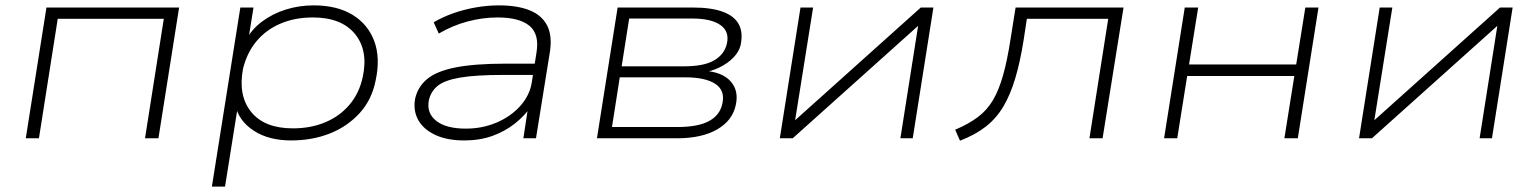

<svg xmlns="http://www.w3.org/2000/svg" viewBox="-20 -515 5728 715"><path d="M76 0 153 -487H647L570 0H520L590 -445H195L125 0Z M769 180 875 -487H924L904 -362H894Q916 -405 955.5 -434.5Q995 -464 1044.5 -479.5Q1094 -495 1148 -495Q1235 -495 1292.5 -460Q1350 -425 1373.5 -362.5Q1397 -300 1379 -216Q1365 -144 1319.5 -94Q1274 -44 1208.5 -18Q1143 8 1064 8Q981 8 925.5 -28Q870 -64 857 -121H866L818 180ZM1071 -37Q1137 -37 1191 -59.5Q1245 -82 1281.5 -125Q1318 -168 1331 -229Q1352 -328 1301.5 -389Q1251 -450 1145 -450Q1079 -450 1025.5 -427.5Q972 -405 936 -362.5Q900 -320 885 -259Q866 -159 915.5 -98Q965 -37 1071 -37Z M1709 8Q1644 8 1600 -13Q1556 -34 1537 -69Q1518 -104 1526 -148Q1536 -192 1571 -221Q1606 -250 1677 -264Q1748 -278 1865 -278H1986L1979 -236H1855Q1751 -236 1693 -226Q1635 -216 1609.5 -195Q1584 -174 1577 -141Q1568 -94 1604.5 -65Q1641 -36 1715 -36Q1776 -36 1829 -58.5Q1882 -81 1917 -120Q1952 -159 1960 -206L1978 -320Q1989 -388 1951.5 -419Q1914 -450 1833 -450Q1777 -450 1721 -435Q1665 -420 1614 -390L1595 -432Q1629 -452 1669 -466Q1709 -480 1752.5 -487.5Q1796 -495 1838 -495Q1906 -495 1951.5 -477Q1997 -459 2017 -421Q2037 -383 2028 -323L1976 0H1929L1947 -118L1958 -119Q1934 -84 1897.5 -55Q1861 -26 1814 -9Q1767 8 1709 8Z M2203 0 2280 -487H2560Q2628 -487 2671 -471.5Q2714 -456 2731 -425Q2748 -394 2738 -347Q2732 -322 2711 -300.5Q2690 -279 2659.5 -264Q2629 -249 2596 -245L2597 -252Q2668 -248 2700 -213Q2732 -178 2720 -124Q2708 -66 2650.5 -33Q2593 0 2501 0ZM2259 -42H2503Q2579 -42 2620 -64Q2661 -86 2670 -129Q2681 -178 2644 -202.5Q2607 -227 2532 -227H2288ZM2295 -268H2527Q2602 -268 2640 -290.5Q2678 -313 2687 -353Q2697 -398 2662.5 -422Q2628 -446 2558 -446H2323Z M2884 0 2961 -487H3008L2940 -61H2934L3409 -487H3456L3379 0H3333L3400 -425H3406L2932 0Z M3555 9 3537 -32Q3587 -53 3621.5 -79Q3656 -105 3678 -142.5Q3700 -180 3715.5 -235Q3731 -290 3743 -368L3762 -487H4164L4086 0H4037L4107 -445H3804L3792 -366Q3779 -284 3760.5 -222.5Q3742 -161 3716 -117.5Q3690 -74 3651 -43.5Q3612 -13 3555 9Z M4315 0 4392 -487H4442L4408 -275H4807L4841 -487H4890L4813 0H4763L4800 -232H4401L4364 0Z M5041 0 5118 -487H5165L5097 -61H5091L5566 -487H5613L5536 0H5490L5557 -425H5563L5089 0Z"/></svg>

Font: Nunito Sans 10pt Expanded ExtraLight
Style: Italic
Weight: 250
Width: 7
Italic angle: -9°
Designer: Vernon Adams
Foundry: Vernon Adams
Version: Version 3.101;gftools[0.9.27]